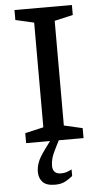

<svg xmlns="http://www.w3.org/2000/svg" viewBox="-62 -745 539 1016"><g transform="rotate(-5 207.5 -237.0)"><path d="M210 36.5Q192 71.5 186.5 92.2Q181 113 181 131Q181 175.5 225 175.5Q239.5 175.5 251.2 172.5Q263 169.5 282.5 159.5V194.5Q254.5 216.5 235 224.5Q215.5 232.5 188.5 232.5Q143 232.5 123.2 211.5Q103.5 190.5 103.5 157Q103.5 133.5 112.5 107.8Q121.5 82 154 38L182 0H55V-53L153 -75.5V-631.5L55 -654V-707H360V-654L262 -631.5V-75.5L360 -53V0H228.5Z"/></g></svg>

Font: Newsreader 6pt
Style: Regular
Weight: 400
Designer: Hugues Gentile
Foundry: Production Type
Version: Version 1.003; ttfautohint (v1.8.3)